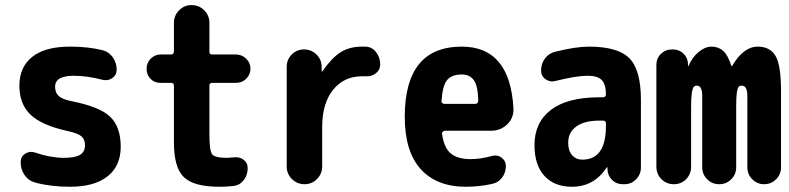

<svg xmlns="http://www.w3.org/2000/svg" viewBox="-20 -710 3040 740"><path d="M254.9 -320.3Q364.3 -298.8 404.8 -259.8Q445.3 -220.7 445.3 -144.5Q445.3 -70.3 394.5 -30.3Q343.8 9.8 250 9.8Q176.8 9.8 117.2 -5.9Q90.8 -12.7 75.2 -34.7Q59.6 -56.6 59.6 -85Q59.6 -106.4 77.1 -117.7Q94.7 -128.9 115.2 -122.1Q171.9 -102.5 224.6 -101.6Q269.5 -101.6 288.6 -113.3Q307.6 -125 307.6 -150.4Q307.6 -172.9 293.9 -184.6Q280.3 -196.3 240.2 -205.1Q141.6 -226.6 98.1 -267.6Q54.7 -308.6 54.7 -379.9Q54.7 -451.2 104 -490.7Q153.3 -530.3 250 -530.3Q319.3 -530.3 375 -516.6Q399.4 -510.7 414.6 -489.3Q429.7 -467.8 429.7 -442.4Q429.7 -420.9 413.1 -409.2Q396.5 -397.5 376 -402.3Q314.5 -418 264.6 -418Q191.4 -418 192.4 -375Q192.4 -352.5 206.5 -339.8Q220.7 -327.1 254.9 -320.3Z M797.9 -390.6Q787.1 -390.6 787.1 -379.9V-190.4Q787.1 -129.9 797.4 -115.7Q807.6 -101.6 855.5 -101.6Q862.3 -101.6 879.9 -103.5Q902.3 -106.4 918.5 -94.7Q934.6 -83 934.6 -61.5Q934.6 -35.2 919.4 -15.6Q904.3 3.9 879.9 6.8Q853.5 9.8 825.2 9.8Q727.5 9.8 689 -26.9Q650.4 -63.5 650.4 -160.2V-379.9Q650.4 -390.6 638.7 -390.6H598.6Q575.2 -390.6 560.1 -406.2Q544.9 -421.9 544.9 -444.8Q544.9 -467.8 561 -483.9Q577.1 -500 598.6 -500H638.7Q649.4 -500 650.4 -510.7V-622.1Q650.4 -650.4 670.4 -670.4Q690.4 -690.4 717.8 -690.4Q747.1 -690.4 767.1 -670.4Q787.1 -650.4 787.1 -622.1V-510.7Q787.1 -500 797.9 -500H889.6Q912.1 -500 928.7 -483.9Q945.3 -467.8 945.3 -445.3Q945.3 -422.9 929.2 -406.7Q913.1 -390.6 889.6 -390.6Z M1388.7 -530.3Q1414.1 -529.3 1429.7 -508.8Q1445.3 -488.3 1445.3 -461.9Q1445.3 -440.4 1428.2 -427.2Q1411.1 -414.1 1388.7 -416H1375Q1305.7 -416 1263.7 -363.8Q1221.7 -311.5 1221.7 -219.7V-68.4Q1221.7 -40 1201.7 -20Q1181.6 0 1154.3 0Q1125 0 1105 -20Q1085 -40 1085 -68.4V-452.1Q1085 -480.5 1104.5 -500Q1124 -519.5 1151.9 -519.5Q1179.7 -519.5 1199.7 -500Q1219.7 -480.5 1219.7 -452.1V-435.5Q1219.7 -434.6 1220.7 -434.6Q1222.7 -434.6 1222.7 -435.5Q1258.8 -487.3 1293 -508.8Q1327.1 -530.3 1375 -530.3Z M1811.5 -309.6Q1822.3 -309.6 1823.2 -322.3Q1822.3 -377.9 1806.6 -400.4Q1791 -422.9 1759.8 -422.9Q1720.7 -422.9 1703.1 -401.4Q1685.5 -379.9 1681.6 -320.3Q1681.6 -310.5 1693.4 -309.6ZM1759.8 -530.3Q1946.3 -530.3 1959 -291Q1960 -254.9 1934.6 -230.5Q1909.2 -206.1 1873 -206.1H1694.3Q1690.4 -206.1 1686.5 -202.1Q1682.6 -198.2 1683.6 -194.3Q1691.4 -139.6 1717.8 -118.2Q1744.1 -96.7 1794.9 -96.7Q1833 -96.7 1877.9 -109.4Q1897.5 -114.3 1913.6 -102.1Q1929.7 -89.8 1929.7 -70.3Q1929.7 -44.9 1915 -25.4Q1900.4 -5.9 1876 -1Q1826.2 9.8 1775.4 9.8Q1663.1 9.8 1601.6 -58.1Q1540 -126 1540 -259.8Q1540 -530.3 1759.8 -530.3Z M2315.4 -224.6V-234.4Q2315.4 -245.1 2303.7 -245.1H2290Q2231.4 -245.1 2200.7 -222.2Q2169.9 -199.2 2169.9 -160.2Q2169.9 -128.9 2185.1 -111.8Q2200.2 -94.7 2224.6 -94.7Q2315.4 -94.7 2315.4 -224.6ZM2250 -530.3Q2361.3 -530.3 2405.8 -485.4Q2450.2 -440.4 2450.2 -325.2V-64.5Q2450.2 -38.1 2431.6 -19Q2413.1 0 2386.7 0H2379.9Q2355.5 0 2338.9 -16.6Q2322.3 -33.2 2321.3 -56.6V-64.5Q2321.3 -65.4 2320.3 -65.4Q2318.4 -65.4 2318.4 -64.5Q2269.5 9.8 2184.6 9.8Q2116.2 9.8 2078.1 -32.2Q2040 -74.2 2040 -150.4Q2040 -238.3 2103.5 -286.6Q2167 -335 2290 -335H2303.7Q2314.5 -335 2315.4 -345.7Q2315.4 -384.8 2299.3 -401.4Q2283.2 -418 2245.1 -418Q2200.2 -418 2119.1 -397.5Q2099.6 -392.6 2082.5 -404.8Q2065.4 -417 2065.4 -438.5Q2065.4 -464.8 2080.6 -484.9Q2095.7 -504.9 2120.1 -510.7Q2199.2 -530.3 2250 -530.3Z M2900.4 -530.3Q2948.2 -530.3 2969.2 -494.1Q2990.2 -458 2990.2 -360.4V-65.4Q2990.2 -38.1 2971.2 -19Q2952.1 0 2925.3 0Q2898.4 0 2879.4 -19Q2860.4 -38.1 2860.4 -65.4V-339.8Q2860.4 -379.9 2838.9 -379.9Q2831.1 -379.9 2826.7 -375Q2822.3 -370.1 2819.8 -352.5Q2817.4 -335 2817.4 -299.8V-65.4Q2817.4 -38.1 2798.3 -19Q2779.3 0 2752 0Q2724.6 0 2705.6 -19Q2686.5 -38.1 2686.5 -65.4V-339.8Q2686.5 -379.9 2666 -379.9Q2658.2 -379.9 2653.8 -375Q2649.4 -370.1 2646.5 -352.5Q2643.6 -335 2643.6 -299.8V-67.4Q2643.6 -39.1 2624.5 -19.5Q2605.5 0 2577.1 0Q2548.8 0 2529.3 -19.5Q2509.8 -39.1 2509.8 -67.4V-460Q2509.8 -485.4 2527.3 -502.4Q2544.9 -519.5 2570.3 -519.5H2573.2Q2597.7 -519.5 2614.3 -503.4Q2630.9 -487.3 2631.8 -462.9V-456.1Q2631.8 -455.1 2632.8 -455.1Q2633.8 -455.1 2633.8 -456.1Q2648.4 -490.2 2673.3 -510.3Q2698.2 -530.3 2721.7 -530.3Q2749 -530.3 2767.1 -514.2Q2785.2 -498 2798.8 -456.1Q2798.8 -455.1 2799.8 -455.1Q2801.8 -455.1 2801.8 -456.1Q2845.7 -530.3 2900.4 -530.3Z"/></svg>

Font: Rounded-X Mgen+ 1m bold
Style: Bold
Weight: 700
Designer: [Source Han Sans]
Ryoko NISHIZUKA  (kana & ideographs); Paul D. Hunt (Latin, Greek & Cyrillic); Wenlong ZHANG  (bopomofo
Version: Version 1.059.20150602